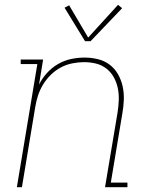

<svg xmlns="http://www.w3.org/2000/svg" viewBox="-20 -777 640 797"><path d="M50 0 135 -511H66V-530H159L142 -426Q155 -452 175.5 -474.5Q196 -497 221.5 -511.5Q247 -526 275 -532Q303 -538 331 -538Q359 -538 386 -531.5Q413 -525 434.5 -509Q456 -493 469.5 -469.5Q483 -446 489 -419Q495 -392 494 -363.5Q493 -335 488 -307L440 -19H509V0H416L468 -310Q472 -335 473 -361Q474 -387 469 -411Q464 -435 452.5 -456Q441 -477 422 -492Q403 -507 379 -513Q355 -519 329 -519Q305 -519 280 -514Q255 -509 232.5 -497Q210 -485 191 -466.5Q172 -448 158.5 -425.5Q145 -403 137.5 -379.5Q130 -356 126 -331L71 0ZM333 -606 248 -745 267 -755 346 -621 470 -757 487 -743 356 -606Z"/></svg>

Font: Iosevka Curly Slab ThEx
Style: Italic
Weight: 100
Width: 7
Italic angle: -9°
Monospace: yes
Designer: Belleve Invis
Foundry: Belleve Invis
Version: Version 11.1.0; ttfautohint (v1.8.3)